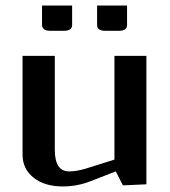

<svg xmlns="http://www.w3.org/2000/svg" viewBox="-20 -670 619 698"><path d="M242.2 -579.1Q242.2 -558.1 212.9 -558.1H162.1Q145.5 -558.1 139.2 -564.7Q132.8 -571.3 132.8 -579.1V-649.9H242.2ZM441.9 -579.1Q441.9 -558.1 413.1 -558.1H361.8Q333 -558.1 333 -579.1V-649.9H441.9ZM512.2 -466.8V0L426.8 3.9L400.9 -46.9L309.1 -11.2Q260.7 7.8 208 7.8Q142.6 7.8 102.3 -23.9Q62 -55.7 62 -107.9V-466.8H179.2V-126Q179.2 -46.9 231 -46.9Q256.8 -46.9 289.1 -56.2L396 -89.8V-466.8Z"/></svg>

Font: Resagokr
Style: Bold
Weight: 600
Designer: gluk
Foundry: gluk
Version: Version 0.95